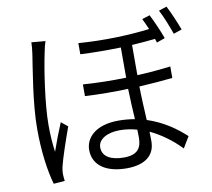

<svg xmlns="http://www.w3.org/2000/svg" viewBox="-91 -916 1181 1070"><g transform="rotate(-10 500.0 -381.5)"><path d="M221 -741 142 -748C142 -729 139 -704 136 -682C124 -599 90 -413 90 -267C90 -131 107 -23 128 50L191 45C190 34 188 21 188 11C187 -1 189 -19 192 -33C203 -81 239 -185 263 -251L226 -281C208 -239 182 -171 166 -124C159 -178 156 -224 156 -278C156 -392 184 -581 205 -679C208 -697 215 -725 221 -741ZM918 -813 873 -798C893 -761 916 -702 932 -657L979 -673C964 -714 937 -777 918 -813ZM639 -166 640 -122C640 -67 621 -26 539 -26C466 -26 418 -52 418 -104C418 -149 468 -180 542 -180C574 -180 607 -175 639 -166ZM817 -782 773 -768C782 -751 791 -729 801 -707C690 -693 545 -687 399 -698V-635C477 -631 556 -631 628 -633V-462C549 -460 466 -461 384 -467V-401C465 -396 549 -396 628 -399C629 -343 633 -280 636 -226C607 -231 576 -234 544 -234C412 -234 355 -168 355 -101C355 -9 435 36 544 36C648 36 705 -9 705 -89L704 -143C766 -114 825 -71 876 -18L914 -81C863 -128 793 -180 700 -210C697 -269 693 -337 692 -401C763 -405 828 -410 881 -416V-481C825 -474 761 -468 692 -465V-636C740 -639 785 -643 824 -647L831 -625L878 -642C864 -682 836 -745 817 -782Z"/></g></svg>

Font: Noto Sans CJK SC DemiLight
Style: Regular
Weight: 350
Designer: Ryoko NISHIZUKA 西塚涼子 (kana, bopomofo & ideographs); Paul D. Hunt (Latin, Greek & Cyrillic); Sandoll Communications 산돌커뮤니
Foundry: Adobe
Version: Version 2.004;hotconv 1.0.118;makeotfexe 2.5.65603